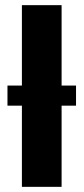

<svg xmlns="http://www.w3.org/2000/svg" viewBox="-20 -725 324 745"><path d="M65 0V-705H219V0ZM9 -315V-393H275V-315Z"/></svg>

Font: TikTok Sans 24pt
Style: Bold
Weight: 700
Version: Version 4.000